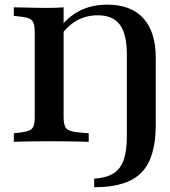

<svg xmlns="http://www.w3.org/2000/svg" viewBox="-20 -602 720 815"><path d="M127.4 -201.6V-465.3Q127.4 -490.3 122.6 -503.6Q117.7 -516.9 104.8 -523Q91.9 -529 66.1 -531.5L38.7 -534.7V-571Q55.6 -571 79 -570.2Q102.4 -569.4 128.6 -569Q154.8 -568.5 178.2 -568.5H187.9Q219.4 -568.5 250 -571V-201.6ZM178.2 -2.4Q154.8 -2.4 128.6 -2Q102.4 -1.6 79 -1.2Q55.6 -0.8 38.7 0V-36.3L66.1 -39.5Q91.9 -42.7 104.8 -48.4Q117.7 -54 122.6 -67.3Q127.4 -80.6 127.4 -105.6V-201.6H250V-105.6Q250 -69.4 261.3 -56.9Q272.6 -44.4 309.7 -40.3L356.5 -36.3V0Q336.3 -0.8 309.3 -1.2Q282.3 -1.6 252.8 -2Q223.4 -2.4 196.8 -2.4H189.5ZM518.5 -201.6V-369.4Q518.5 -457.3 488.7 -497.2Q458.9 -537.1 395.2 -537.1Q346 -537.1 306.9 -515.3Q267.7 -493.5 235.5 -448.4L229 -476.6Q265.3 -529 316.9 -555.6Q368.5 -582.3 435.5 -582.3Q535.5 -582.3 588.3 -524.6Q641.1 -466.9 641.1 -357.3V-201.6ZM379.8 192.7V156.5Q429.8 153.2 460.5 134.7Q491.1 116.1 504.8 77.4Q518.5 38.7 518.5 -22.6V-201.6H641.1V-73.4Q641.1 21 614.5 79.8Q587.9 138.7 530.2 165.7Q472.6 192.7 379.8 192.7Z"/></svg>

Font: Playfair 9pt
Style: Bold
Weight: 700
Designer: Claus Eggers Sørensen
Foundry: Claus Eggers Sørensen
Version: Version 2.203